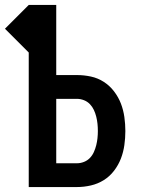

<svg xmlns="http://www.w3.org/2000/svg" viewBox="-57 -755 577 775"><path d="M59 0V-543L-37 -639L59 -735H170V-452H254Q282 -452 310 -446Q338 -440 362 -424.5Q386 -409 403.5 -386Q421 -363 431 -337Q441 -311 445 -282.5Q449 -254 449 -226Q449 -198 445 -169.5Q441 -141 431 -115Q421 -89 403.5 -66Q386 -43 362 -28Q338 -13 310 -6.5Q282 0 254 0ZM170 -96H254Q268 -96 282 -101.5Q296 -107 306 -117.5Q316 -128 322 -141.5Q328 -155 331.5 -169Q335 -183 336.5 -197.5Q338 -212 338 -226Q338 -241 336.5 -255.5Q335 -270 331.5 -284Q328 -298 322 -311Q316 -324 306 -334.5Q296 -345 282 -350.5Q268 -356 254 -356H170Z"/></svg>

Font: Iosevka Algr
Style: Bold
Weight: 700
Monospace: yes
Designer: Belleve Invis
Foundry: Belleve Invis
Version: Version 26.0.2; ttfautohint (v1.8.3)